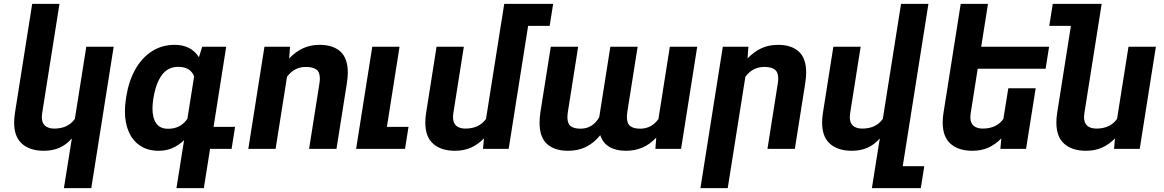

<svg xmlns="http://www.w3.org/2000/svg" viewBox="-20 -770 6021 993"><path d="M310.5 203.1 351.6 -54.2Q323.7 -22 288.1 -6.1Q252.4 9.8 206.5 9.8Q135.3 9.8 94.2 -26.1Q53.2 -62 53.2 -135.7Q53.2 -161.1 57.1 -184.6L146.5 -750H287.6L198.2 -185.5Q196.3 -169.9 196.3 -164.6Q196.3 -133.8 213.4 -119.4Q230.5 -105 260.3 -105Q332 -105 367.2 -155.3L426.3 -528.3H567.9L452.1 203.1Z M1177.7 0H1066.4L1034.2 203.1H892.6L924.8 0L932.1 -44.9Q902.3 -17.1 870.6 -3.7Q838.9 9.8 800.8 9.8Q745.1 9.8 705.8 -15.9Q666.5 -41.5 646.2 -87.9Q626 -134.3 626 -194.8Q626 -224.1 631.3 -258.8L632.8 -269Q645.5 -349.6 679.4 -410.4Q713.4 -471.2 765.4 -504.6Q817.4 -538.1 883.3 -538.1Q968.3 -538.1 1008.8 -474.1L1025.9 -528.3H1149.9L1084.5 -113.8H1195.8ZM768.6 -208.5Q768.6 -160.2 788.1 -132.1Q807.6 -104 849.6 -104Q914.1 -104 949.2 -155.8L983.9 -374.5Q965.8 -424.3 901.4 -424.3Q848.1 -424.3 816.9 -381.6Q785.6 -338.9 772.9 -258.8Q768.6 -232.4 768.6 -208.5Z M1464.4 -373 1405.3 0H1264.2L1347.7 -528.3H1480L1475.6 -467.8Q1509.8 -503.4 1548.1 -520.8Q1586.4 -538.1 1633.3 -538.1Q1701.7 -538.1 1740.2 -503.7Q1778.8 -469.2 1778.8 -394Q1778.8 -372.1 1773.9 -338.9L1720.2 0H1578.6L1631.8 -336.9Q1634.3 -353 1634.3 -363.8Q1634.3 -397 1616.2 -410.4Q1598.1 -423.8 1561.5 -423.8Q1502 -423.8 1464.4 -373Z M2092.8 -113.8 2074.7 0H1821.8L1905.3 -528.3H2046.4L1981 -113.8Z M2822.8 -636.2H2711.4L2610.8 0H2478L2482.9 -54.2Q2451.2 -22 2415 -6.1Q2378.9 9.8 2333 9.8Q2261.7 9.8 2220.7 -26.1Q2179.7 -62 2179.7 -135.7Q2179.7 -161.1 2183.6 -184.6L2237.8 -528.3H2378.9L2324.7 -185.5Q2322.8 -169.9 2322.8 -164.6Q2322.8 -133.8 2339.8 -119.4Q2356.9 -105 2386.7 -105Q2458.5 -105 2493.7 -155.3L2569.8 -636.2L2587.9 -750H2840.8Z M3385.3 -154.3 3444.3 -528.3H3585.9L3502.4 0H3369.6L3374 -58.1Q3340.8 -23.4 3302.5 -6.8Q3264.2 9.8 3216.8 9.8Q3165.5 9.8 3131.3 -10.5Q3097.2 -30.8 3084.5 -70.8Q3050.8 -29.8 3010.3 -10Q2969.7 9.8 2918 9.8Q2848.1 9.8 2809.3 -25.1Q2770.5 -60.1 2770.5 -135.3Q2770.5 -160.2 2774.9 -189.5L2828.6 -528.3H2970.2L2917 -191.4Q2914.6 -174.3 2914.6 -163.6Q2914.6 -130.4 2931.6 -117.4Q2948.7 -104.5 2982.4 -104.5Q3044.9 -104.5 3079.1 -163.6L3136.7 -528.3H3277.8L3224.6 -192.4Q3222.2 -175.3 3222.2 -165.5Q3222.2 -131.3 3239.5 -117.9Q3256.8 -104.5 3291 -104.5Q3349.6 -104.5 3385.3 -154.3Z M3835 -373 3743.7 203.1H3602.5L3718.3 -528.3H3850.6L3846.2 -467.8Q3880.4 -503.4 3918.7 -520.8Q3957 -538.1 4003.9 -538.1Q4072.3 -538.1 4110.8 -503.7Q4149.4 -469.2 4149.4 -394Q4149.4 -372.1 4144.5 -338.9L4090.8 0H3949.2L4002.4 -336.9Q4004.9 -353 4004.9 -363.8Q4004.9 -397 3986.8 -410.4Q3968.8 -423.8 3932.1 -423.8Q3872.6 -423.8 3835 -373Z M4648.9 89.4H4760.3L4742.2 203.1H4489.3L4507.3 89.4L4530.3 -54.2Q4502.4 -22 4466.8 -6.1Q4431.2 9.8 4385.3 9.8Q4314 9.8 4272.9 -26.1Q4231.9 -62 4231.9 -135.7Q4231.9 -161.1 4235.8 -184.6L4290 -528.3H4431.2L4377 -185.5Q4375 -169.9 4375 -164.6Q4375 -133.8 4392.1 -119.4Q4409.2 -105 4439 -105Q4510.7 -105 4545.9 -155.3L4640.1 -750H4781.7Z M5000.5 -185.5Q4998.5 -169.9 4998.5 -164.6Q4998.5 -133.8 5015.6 -119.4Q5032.7 -105 5062.5 -105Q5134.3 -105 5169.4 -155.3L5194.8 -313.5H5336.4L5286.6 0H5153.8L5158.7 -54.2Q5127 -22 5090.8 -6.1Q5054.7 9.8 5008.8 9.8Q4937.5 9.8 4896.5 -26.1Q4855.5 -62 4855.5 -136.2Q4855.5 -161.1 4859.4 -184.6L4948.7 -750H5089.8L5054.7 -528.3H5405.8L5387.7 -414.6H5036.6Z M5958 -528.3 5874.5 0H5741.7L5746.6 -54.2Q5714.8 -22 5678.7 -6.1Q5642.6 9.8 5596.7 9.8Q5525.4 9.8 5484.4 -26.1Q5443.4 -62 5443.4 -135.7Q5443.4 -161.1 5447.3 -184.6L5518.6 -636.2H5406.7L5424.8 -750H5677.7L5588.4 -185.5Q5586.4 -169.9 5586.4 -164.6Q5586.4 -133.8 5603.5 -119.4Q5620.6 -105 5650.4 -105Q5722.2 -105 5757.3 -155.3L5816.4 -528.3Z"/></svg>

Font: Mardoto
Style: Bold Italic
Weight: 700
Italic angle: -12°
Designer: Christian Robertson, Vahan Hovhannisyan
Foundry: Google
Version: Version 1.000